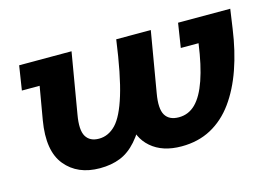

<svg xmlns="http://www.w3.org/2000/svg" viewBox="-64 -522 934 654"><g transform="rotate(-15 403.0 -195.0)"><path d="M217.9 10Q139.1 10 96.5 -42.1Q53.8 -94.1 71.3 -198.2L91.3 -314.5H28.7L42 -400H226.7L190.5 -186.6Q181.2 -133.8 194.8 -110.9Q208.4 -88.1 240.4 -88.1Q273.8 -88.1 299.9 -115.1Q325.9 -142.1 346.7 -209.9Q367.6 -277.7 384.3 -400H506.2L469.9 -186.6Q460.7 -133.8 474.5 -110.9Q488.3 -88.1 522.2 -88.1Q556.6 -88.1 581.4 -112.8Q606.2 -137.5 623.7 -188Q641.3 -238.5 651.7 -314.5H589.1L602.4 -400H786.4L776.6 -331.9Q765.9 -256 744 -193.4Q722.1 -130.8 689 -85.1Q655.8 -39.3 610 -14.6Q564.2 10 505.6 10Q438.6 10 398.5 -24.9Q358.4 -59.9 357.4 -115.2L399.4 -123.8Q373.9 -74.8 347.8 -45.1Q321.6 -15.4 290.1 -2.7Q258.6 10 217.9 10Z"/></g></svg>

Font: Rokkitt SemiBold
Style: Italic
Weight: 600
Italic angle: -9°
Designer: Vernon Adams
Foundry: Vernon Adams
Version: Version 3.103